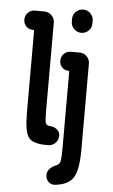

<svg xmlns="http://www.w3.org/2000/svg" viewBox="-64 -802 627 1070"><g transform="rotate(5 250.0 -266.5)"><path d="M358.4 -759.8Q381.8 -759.8 398.4 -742.7Q415 -725.6 415 -703.1V-686.5Q415 -663.1 397.9 -646.5Q380.9 -629.9 358.4 -629.9H357.4Q334 -629.9 316.9 -647Q299.8 -664.1 299.8 -686.5V-703.1Q299.8 -726.6 316.9 -743.2Q334 -759.8 357.4 -759.8ZM358.4 -519.5Q381.8 -519.5 398.4 -502.9Q415 -486.3 415 -462.9V19.5Q415 130.9 387.7 174.8Q360.4 218.8 286.1 226.6Q263.7 228.5 248.5 213.9Q233.4 199.2 233.4 175.8Q233.4 137.7 286.1 116.2Q301.8 110.4 305.7 90.8Q309.6 71.3 309.6 19.5V-406.2Q309.6 -413.1 302.7 -413.1Q284.2 -413.1 269.5 -427.7Q254.9 -442.4 254.9 -460.9V-465.8Q254.9 -488.3 270.5 -503.9Q286.1 -519.5 308.6 -519.5ZM285.2 -48.8Q285.2 -24.4 269.5 -7.8Q253.9 8.8 231.4 9.8H216.8Q141.6 9.8 118.2 -22.5Q94.7 -54.7 94.7 -160.2V-615.2Q94.7 -623 86.9 -623Q64.5 -623 49.8 -638.2Q35.2 -653.3 35.2 -674.8V-675.8Q35.2 -698.2 50.8 -714.4Q66.4 -730.5 88.9 -730.5H142.6Q166 -730.5 183.1 -713.4Q200.2 -696.3 200.2 -672.9V-190.4Q200.2 -126 204.6 -111.8Q209 -97.7 231 -96.7Q252.9 -95.7 269 -82Q285.2 -68.4 285.2 -48.8Z"/></g></svg>

Font: Rounded Mgen+ 1m bold
Style: Bold
Weight: 700
Designer: [Source Han Sans]
Ryoko NISHIZUKA  (kana & ideographs); Paul D. Hunt (Latin, Greek & Cyrillic); Wenlong ZHANG  (bopomofo
Version: Version 1.059.20150602